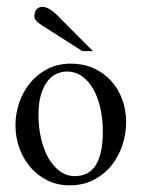

<svg xmlns="http://www.w3.org/2000/svg" viewBox="-20 -539 421 570"><path d="M354.5 -176.3Q354.5 -143.6 344 -110.1Q333.5 -76.7 312.5 -49.8Q291.5 -22.9 260 -5.9Q228.5 11.2 186.5 11.2Q150.9 11.2 121.3 -3.2Q91.8 -17.6 70.6 -42.2Q49.3 -66.9 37.6 -99.1Q25.9 -131.3 25.9 -167Q25.9 -201.2 37.1 -234.1Q48.3 -267.1 69.6 -293Q90.8 -318.8 121.3 -334.5Q151.9 -350.1 190.4 -350.1Q227.1 -350.1 257.3 -336.7Q287.6 -323.2 309.1 -299.8Q330.6 -276.4 342.5 -244.6Q354.5 -212.9 354.5 -176.3ZM285.2 -147.9Q285.2 -186 277.8 -218.5Q270.5 -251 256.6 -275.1Q242.7 -299.3 222.9 -313Q203.1 -326.7 178.7 -326.7Q164.1 -326.7 148.9 -320.3Q133.8 -314 121.8 -299.1Q109.9 -284.2 102.1 -259.5Q94.2 -234.9 94.2 -197.8Q94.2 -161.1 101.8 -128.2Q109.4 -95.2 123.5 -70.3Q137.7 -45.4 157.7 -30.8Q177.7 -16.1 202.1 -16.1Q220.2 -16.1 235.6 -22.9Q251 -29.8 262 -45.4Q272.9 -61 279.1 -86.2Q285.2 -111.3 285.2 -147.9ZM224.6 -387.2 115.2 -457Q110.4 -460 104.7 -463.6Q99.1 -467.3 94 -471.4Q88.9 -475.6 85.4 -480.2Q82 -484.9 82 -489.7Q82 -503.4 88.4 -511Q94.7 -518.6 106 -518.6Q115.7 -518.6 127.7 -511.5Q139.6 -504.4 149.9 -493.7L255.9 -387.2Z"/></svg>

Font: Surma
Style: Regular
Weight: 400
Designer: Sue Lloyd-Williams
Foundry: Sylheti Translation And Research
Version: Version 3.000